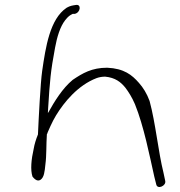

<svg xmlns="http://www.w3.org/2000/svg" viewBox="-20 -690 724 774"><path d="M150 -404C143 -355 136 -214 133 -148C125 -128 119 -109 116 -91C106 -47 102 -5 111 22C116 28 129 44 143 35C158 25 160 2 163 -27C168 -63 166 -107 169 -149C171 -152 172 -154 172 -156L184 -183C190 -197 198 -211 206 -225C239 -279 294 -346 369 -375C380 -379 392 -381 404 -381C445 -377 467 -359 485 -337C498 -320 512 -298 524 -270C560 -181 583 -62 602 22L610 54C615 75 651 59 646 39L639 6C618 -78 607 -195 583 -283C572 -313 557 -337 540 -356C512 -388 480 -414 412 -417C350 -417 313 -395 273 -368C232 -334 200 -282 175 -237C175 -236 174 -236 173 -235L174 -253C181 -365 184 -402 202 -498C210 -541 222 -582 243 -609C256 -625 261 -628 273 -634H281C305 -639 309 -674 286 -670C273 -668 263 -667 249 -659C181 -614 164 -500 150 -404Z"/></svg>

Font: Stray Cat
Style: SuExtObl
Weight: 400
Version: Version 1.0